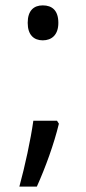

<svg xmlns="http://www.w3.org/2000/svg" viewBox="-20 -554 321 714"><path d="M83 -469C83 -424 106 -404 139 -404C172 -404 197 -424 197 -469C197 -515 174 -534 139 -534C106 -534 83 -515 83 -469ZM192 -105H104C94 -34 73 63 52 140H117C149 69 181 -19 199 -94Z"/></svg>

Font: Noto Sans Sinhala UI SemiCondensed
Style: Regular
Weight: 400
Width: 4
Designer: Jelle Bosma - Monotype Design Team
Foundry: Monotype Imaging Inc.
Version: Version 2.006